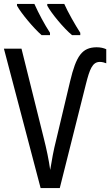

<svg xmlns="http://www.w3.org/2000/svg" viewBox="-20 -963 570 983"><path d="M349 -783H391V-795C365 -835 326 -904 309 -943H222V-934C242 -896 307 -817 349 -783ZM193 -783H236V-795C208 -838 179 -892 156 -943H67V-934C89 -894 152 -819 193 -783ZM188 0H286L420 -533C439 -608 453 -646 491 -646C503 -646 514 -643 524 -639V-711C511 -717 495 -721 474 -721C400 -720 370 -677 339 -547L267 -244C255 -198 244 -138 237 -93C230 -144 218 -201 204 -256L90 -714H0Z"/></svg>

Font: Noto Sans Mono Condensed
Style: Regular
Weight: 400
Width: 3
Designer: Monotype Design Team
Foundry: Monotype Imaging Inc.
Version: Version 2.014